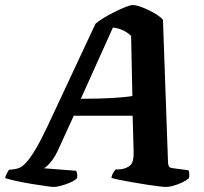

<svg xmlns="http://www.w3.org/2000/svg" viewBox="-66 -740 806 760"><path d="M147 0Q140 0 115.5 -3.5Q91 -7 59.5 -12Q28 -17 -1 -23.5Q-30 -30 -46 -35Q-43 -46 -38.5 -54.5Q-34 -63 -30 -68L-11 -70Q-1 -71 10.5 -75.5Q22 -80 37.5 -96.5Q53 -113 73.5 -147Q94 -181 122 -240L312 -646Q322 -655 342 -667.5Q362 -680 386 -692Q410 -704 430 -712Q450 -720 460 -720Q473 -720 495.5 -711.5Q518 -703 541.5 -690Q565 -677 579 -662L599 -99Q600 -83 604.5 -79Q609 -75 620 -74L680 -66Q682 -63 683 -54.5Q684 -46 682 -35Q672 -26 655.5 -18Q639 -10 621 -5Q603 0 592 0Q584 0 562.5 -2.5Q541 -5 512.5 -9.5Q484 -14 455.5 -19Q427 -24 405 -28.5Q383 -33 375 -36Q377 -48 382 -56Q387 -64 391 -69L412 -70Q435 -73 449.5 -85.5Q464 -98 463 -139L459 -282H226L162 -142Q148 -113 131.5 -94.5Q115 -76 107 -74L235 -64Q242 -52 239 -35Q231 -26 213 -18Q195 -10 176.5 -5Q158 0 147 0ZM254 -349Q325 -349 377.5 -352Q430 -355 458 -360L453 -598Q424 -626 381 -631Z"/></svg>

Font: Texturina 72pt 72pt ExtraBold
Style: Italic
Weight: 800
Italic angle: -11°
Designer: Guillermo Torres Carreño
Foundry: Omnibus-Type
Version: Version 1.002; ttfautohint (v1.8.3)